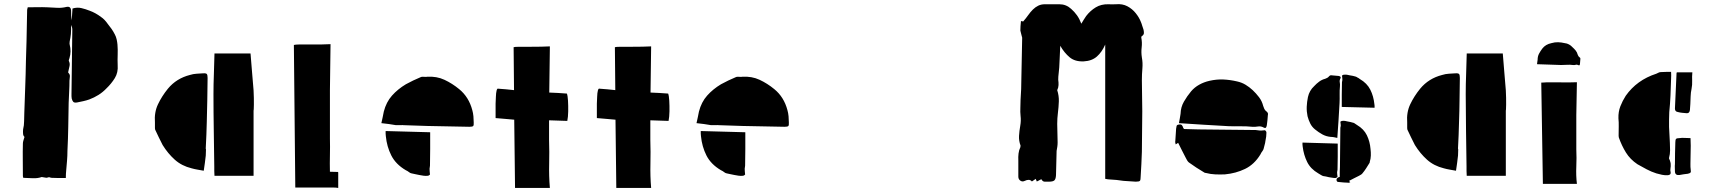

<svg xmlns="http://www.w3.org/2000/svg" viewBox="-20 -836 8522 948"><path d="M334 -350Q333 -356 333 -361.5Q333 -367 333 -373Q334 -453 335 -531.5Q336 -610 337 -689Q337 -701 331 -713Q331 -702 331 -690.5Q331 -679 330 -668Q329 -658 327.5 -649Q326 -640 324 -631Q324 -627 323.5 -623.5Q323 -620 324 -616Q333 -582 323 -549Q322 -545 320.5 -541.5Q319 -538 320 -535Q326 -523 323.5 -510.5Q321 -498 318 -486Q316 -479 317 -477Q326 -469 325 -458.5Q324 -448 323 -438Q323 -411 321.5 -383.5Q320 -356 319 -328Q318 -270 317 -210Q316 -150 313 -91Q313 -67 311 -43Q309 -19 307 4Q306 13 305.5 22.5Q305 32 305 43Q286 43 269 43Q252 43 235 42Q231 42 227 40Q223 38 216 40Q212 43 204 41Q196 39 186 38Q166 45 142.5 44Q119 43 95 42Q94 39 93.5 36.5Q93 34 93 33Q93 -7 92.5 -47Q92 -87 93 -127Q93 -134 95.5 -142Q98 -150 101 -160Q95 -165 94 -174.5Q93 -184 94 -197Q99 -217 99 -237.5Q99 -258 100 -278Q102 -342 104.5 -406Q107 -470 108 -534Q109 -559 109.5 -583.5Q110 -608 111 -633Q112 -671 112.5 -710Q113 -749 114 -787Q114 -789 115 -792Q116 -795 117 -800Q141 -800 165 -800.5Q189 -801 213 -800Q237 -799 261 -797.5Q285 -796 309 -802Q330 -806 331 -783Q331 -772 331.5 -759.5Q332 -747 334 -735Q335 -750 336 -765Q337 -780 338 -794Q361 -801 382 -796Q403 -791 423 -783Q437 -778 451.5 -770Q466 -762 479 -752Q496 -741 512 -718Q522 -706 531 -693Q540 -680 547 -666Q553 -655 556 -641.5Q559 -628 560 -616Q562 -591 561 -566Q560 -541 561 -515Q564 -478 547 -450.5Q530 -423 506 -400Q488 -381 466.5 -367.5Q445 -354 421 -345Q407 -340 391 -336.5Q375 -333 360 -330Q347 -328 342 -333Q337 -338 334 -350Z M1217 -572Q1221 -526 1224.5 -480Q1228 -434 1232 -390Q1234 -350 1233.5 -319.5Q1233 -289 1232 -289V32H1039Q1038 20 1038 8Q1038 -4 1038 -14Q1037 -103 1035.5 -192.5Q1034 -282 1034 -371Q1034 -420 1036 -470Q1038 -520 1039 -572ZM746 -196Q745 -200 745 -203Q745 -206 745 -209V-231Q741 -281 760 -321Q779 -361 809 -398Q851 -449 918 -466Q934 -471 950.5 -472Q967 -473 983 -474Q998 -475 1001.5 -470Q1005 -465 1005 -451Q1004 -397 1003.5 -343Q1003 -289 1001 -234Q1000 -202 999 -170Q998 -138 996 -106Q995 -105 997 -98L996 -68Q994 -49 991.5 -31Q989 -13 986 7Q970 4 955 1.5Q940 -1 926 -5Q877 -17 843 -47.5Q809 -78 783 -120Q773 -139 764 -158Q755 -177 746 -196Z M1612 -618 1609 -390V-152Q1610 -111 1609 -70Q1608 -29 1609 12Q1619 12 1628 12.5Q1637 13 1647 13Q1647 13 1648 13Q1649 13 1650 15V92Q1639 90 1628 90Q1617 90 1606 90H1438L1431 -614Q1437 -616 1459 -616.5Q1481 -617 1510.5 -616.5Q1540 -616 1567.5 -616.5Q1595 -617 1612 -618Z M1963 -218H1935Q1918 -221 1900.5 -223.5Q1883 -226 1863 -228Q1867 -243 1869.5 -257.5Q1872 -272 1875 -285Q1887 -332 1915.5 -364Q1944 -396 1984 -420Q2002 -430 2020 -438.5Q2038 -447 2057 -455Q2060 -457 2068 -457Q2073 -457 2078.5 -456.5Q2084 -456 2089 -457Q2136 -460 2174.5 -442Q2213 -424 2247 -396Q2295 -357 2312 -292Q2316 -278 2317.5 -262Q2319 -246 2319 -231Q2320 -217 2316 -213.5Q2312 -210 2298 -210Q2246 -211 2195 -212Q2144 -213 2092 -214Q2062 -215 2031.5 -216Q2001 -217 1971 -218Q1970 -219 1968 -218.5Q1966 -218 1963 -218ZM1983 4Q1934 -25 1912 -68.5Q1890 -112 1885 -164Q1884 -170 1884 -176.5Q1884 -183 1884 -189L2104 -183Q2104 -142 2104 -100.5Q2104 -59 2103 -18Q2103 -14 2102 -10.5Q2101 -7 2101 -3Q2101 3 2101.5 9.5Q2102 16 2103 26Q2102 27 2098.5 29.5Q2095 32 2091 32Q2081 33 2070.5 31.5Q2060 30 2050 28Q2040 26 2030.5 24Q2021 22 2012 20Q2006 19 2001 15Q1997 12 1992.5 9Q1988 6 1983 4Z M2692 -379Q2714 -378 2735.5 -377Q2757 -376 2779 -374Q2783 -364 2784.5 -339Q2786 -314 2785.5 -286Q2785 -258 2781 -239Q2759 -240 2736.5 -240.5Q2714 -241 2691 -242V-146Q2693 -86 2691.5 -26.5Q2690 33 2695 92H2523L2519 -245Q2497 -247 2474 -249Q2451 -251 2427 -253V-324Q2428 -341 2428.5 -359Q2429 -377 2432 -389Q2435 -401 2441 -398Q2460 -397 2479.5 -395Q2499 -393 2518 -391L2516 -603Q2522 -605 2544 -605Q2566 -605 2595 -605Q2624 -605 2651.5 -605.5Q2679 -606 2695 -607L2692 -382Z M3192 -379Q3214 -378 3235.5 -377Q3257 -376 3279 -374Q3283 -364 3284.5 -339Q3286 -314 3285.5 -286Q3285 -258 3281 -239Q3259 -240 3236.5 -240.5Q3214 -241 3191 -242V-146Q3193 -86 3191.5 -26.5Q3190 33 3195 92H3023L3019 -245Q2997 -247 2974 -249Q2951 -251 2927 -253V-324Q2928 -341 2928.5 -359Q2929 -377 2932 -389Q2935 -401 2941 -398Q2960 -397 2979.5 -395Q2999 -393 3018 -391L3016 -603Q3022 -605 3044 -605Q3066 -605 3095 -605Q3124 -605 3151.5 -605.5Q3179 -606 3195 -607L3192 -382Z M3519 -218H3491Q3474 -221 3456.5 -223.5Q3439 -226 3419 -228Q3423 -243 3425.5 -257.5Q3428 -272 3431 -285Q3443 -332 3471.5 -364Q3500 -396 3540 -420Q3558 -430 3576 -438.5Q3594 -447 3613 -455Q3616 -457 3624 -457Q3629 -457 3634.5 -456.5Q3640 -456 3645 -457Q3692 -460 3730.5 -442Q3769 -424 3803 -396Q3851 -357 3868 -292Q3872 -278 3873.5 -262Q3875 -246 3875 -231Q3876 -217 3872 -213.5Q3868 -210 3854 -210Q3802 -211 3751 -212Q3700 -213 3648 -214Q3618 -215 3587.5 -216Q3557 -217 3527 -218Q3526 -219 3524 -218.5Q3522 -218 3519 -218ZM3539 4Q3490 -25 3468 -68.5Q3446 -112 3441 -164Q3440 -170 3440 -176.5Q3440 -183 3440 -189L3660 -183Q3660 -142 3660 -100.5Q3660 -59 3659 -18Q3659 -14 3658 -10.5Q3657 -7 3657 -3Q3657 3 3657.5 9.5Q3658 16 3659 26Q3658 27 3654.5 29.5Q3651 32 3647 32Q3637 33 3626.5 31.5Q3616 30 3606 28Q3596 26 3586.5 24Q3577 22 3568 20Q3562 19 3557 15Q3553 12 3548.5 9Q3544 6 3539 4Z M5613 -728Q5617 -719 5619.5 -709.5Q5622 -700 5626 -690Q5628 -682 5628 -673.5Q5628 -665 5620 -659Q5617 -658 5616 -655.5Q5615 -653 5615 -651Q5620 -626 5617 -602Q5614 -578 5618 -552Q5623 -526 5620.5 -497.5Q5618 -469 5618 -440Q5618 -402 5619 -363.5Q5620 -325 5620 -287Q5620 -236 5619 -186Q5618 -136 5618 -86Q5617 -56 5615.5 -25.5Q5614 5 5612 36Q5612 52 5608.5 56.5Q5605 61 5588 61Q5572 60 5557.5 59Q5543 58 5527 57Q5510 54 5493 52.5Q5476 51 5458 50Q5452 50 5437 47V-616Q5421 -579 5396 -557Q5371 -535 5331 -533Q5288 -531 5261.5 -553Q5235 -575 5215 -610Q5214 -581 5212.5 -555Q5211 -529 5210 -503Q5209 -487 5207 -472.5Q5205 -458 5205 -442Q5207 -429 5206.5 -416Q5206 -403 5200 -391Q5209 -363 5208 -335Q5207 -307 5203.5 -279.5Q5200 -252 5200 -224Q5200 -202 5201 -179Q5202 -156 5202 -133Q5202 -122 5200.5 -111.5Q5199 -101 5197 -91Q5196 -61 5195.5 -31Q5195 -1 5194 29Q5193 48 5186 54.5Q5179 61 5159 61Q5149 61 5138.5 61Q5128 61 5122 49Q5116 51 5110.5 54.5Q5105 58 5099 60Q5097 53 5093 47Q5089 51 5084.5 53.5Q5080 56 5075 60Q5068 52 5059 52Q5050 52 5040 57Q5028 63 5018 56Q5008 49 5008 36V-43Q5007 -61 5009 -78Q5011 -95 5018 -109Q5019 -112 5019 -117Q5010 -141 5011.5 -165.5Q5013 -190 5017.5 -215Q5022 -240 5019 -264Q5017 -284 5018 -303Q5019 -322 5019 -343Q5021 -369 5022 -396.5Q5023 -424 5023 -450Q5024 -500 5025 -550Q5026 -600 5027 -650Q5027 -652 5025.5 -655.5Q5024 -659 5024 -661Q5023 -667 5021 -673Q5019 -679 5018 -685Q5018 -705 5021 -732Q5023 -732 5027 -731Q5031 -730 5032 -730Q5046 -746 5056.5 -761Q5067 -776 5080 -789Q5092 -801 5106.5 -808Q5121 -815 5139 -815H5211Q5244 -815 5269 -792Q5285 -778 5297.5 -760.5Q5310 -743 5319 -719Q5326 -730 5331.5 -739.5Q5337 -749 5343 -757Q5363 -783 5390 -799.5Q5417 -816 5453 -815Q5461 -815 5470.5 -814.5Q5480 -814 5490 -815Q5522 -818 5546.5 -805Q5571 -792 5588 -770.5Q5605 -749 5613 -728Z M6240 -267Q6239 -255 6238 -242.5Q6237 -230 6235 -218Q6234 -211 6231 -206.5Q6228 -202 6220 -206Q6206 -214 6191.5 -211.5Q6177 -209 6163 -210Q6134 -213 6104.5 -212.5Q6075 -212 6046 -213Q5986 -216 5925.5 -220Q5865 -224 5801 -228Q5803 -241 5805.5 -252.5Q5808 -264 5809 -274Q5810 -307 5825.5 -334Q5841 -361 5861 -385Q5878 -405 5901.5 -418Q5925 -431 5952 -437Q5987 -445 6020.5 -443.5Q6054 -442 6088 -434Q6111 -429 6130 -417.5Q6149 -406 6165 -391Q6182 -375 6196.5 -356Q6211 -337 6217 -313Q6219 -306 6222.5 -298.5Q6226 -291 6233 -286Q6237 -283 6239.5 -278.5Q6242 -274 6240 -267ZM5797 -131Q5796 -130 5793 -128Q5790 -126 5785 -123Q5784 -128 5783 -131.5Q5782 -135 5783 -139Q5784 -154 5785 -169Q5786 -184 5787 -200Q5788 -208 5789.5 -214Q5791 -220 5801 -221Q5811 -223 5815.5 -218Q5820 -213 5822 -205Q5823 -204 5823.5 -203Q5824 -202 5826 -199Q5843 -198 5861.5 -198Q5880 -198 5899 -197Q5970 -196 6040 -195.5Q6110 -195 6180 -194Q6184 -194 6188 -193Q6192 -192 6196 -192Q6202 -191 6209 -191.5Q6216 -192 6226 -193Q6227 -192 6230 -189Q6233 -186 6233 -181Q6233 -162 6228 -140Q6227 -130 6224 -120.5Q6221 -111 6219 -101Q6218 -97 6214 -91Q6211 -87 6208 -82.5Q6205 -78 6203 -73Q6173 -24 6127.5 -2Q6082 20 6028 25Q6004 26 5980.5 25Q5957 24 5934 18Q5928 18 5925 15Q5906 4 5887 -8.5Q5868 -21 5850 -34Q5845 -38 5841 -45Q5837 -52 5834 -58Q5824 -76 5815.5 -94Q5807 -112 5797 -131Z M6694 -446Q6730 -425 6746 -393Q6762 -361 6766 -322Q6767 -318 6767 -313.5Q6767 -309 6767 -304L6605 -308Q6605 -339 6605 -369Q6605 -399 6606 -430Q6606 -433 6608 -441Q6608 -446 6607.5 -451Q6607 -456 6606 -463Q6607 -463 6609.5 -465Q6612 -467 6615 -467Q6623 -468 6630.5 -467Q6638 -466 6645 -464Q6653 -463 6659.5 -461.5Q6666 -460 6673 -458Q6679 -456 6681 -454Q6688 -451 6694 -446ZM6590 -461Q6595 -460 6598 -457.5Q6601 -455 6599 -450Q6593 -440 6595 -430Q6597 -420 6596 -410Q6594 -390 6594.5 -369Q6595 -348 6594 -327Q6592 -285 6589 -242.5Q6586 -200 6583 -155Q6574 -157 6566.5 -158.5Q6559 -160 6551 -160Q6528 -162 6509 -172.5Q6490 -183 6473 -197Q6458 -209 6449.5 -226Q6441 -243 6436 -262Q6431 -286 6432 -309.5Q6433 -333 6438 -357Q6445 -389 6469 -411Q6480 -423 6493.5 -433Q6507 -443 6523 -447Q6528 -449 6533 -451.5Q6538 -454 6542 -459Q6548 -466 6556 -464Q6564 -463 6573 -462.5Q6582 -462 6590 -461ZM6680 -219Q6714 -199 6729 -168Q6744 -137 6747 -100Q6749 -84 6748.5 -68Q6748 -52 6743 -36Q6743 -31 6741 -30Q6733 -17 6725 -4.5Q6717 8 6707 20Q6704 24 6699.5 26.5Q6695 29 6690 32Q6678 38 6666 44Q6654 50 6641 57Q6642 58 6643 59.5Q6644 61 6647 64Q6643 65 6640.5 66Q6638 67 6635 66Q6625 66 6615 65Q6605 64 6594 63Q6589 63 6585 62Q6581 61 6579 54Q6578 43 6590 39Q6591 39 6592 38.5Q6593 38 6595 37Q6595 25 6595 12.5Q6595 0 6596 -12Q6597 -60 6597 -108Q6597 -156 6598 -203Q6598 -208 6600 -214Q6600 -219 6599.5 -223.5Q6599 -228 6598 -235Q6599 -235 6601.5 -237Q6604 -239 6607 -239Q6614 -240 6621 -239Q6628 -238 6635 -236Q6642 -235 6648 -233.5Q6654 -232 6661 -230Q6663 -230 6665 -229Q6667 -228 6668 -227ZM6582 14Q6582 19 6582.5 24Q6583 29 6584 37Q6583 38 6580.5 40Q6578 42 6574 43Q6566 43 6558 41.5Q6550 40 6542 39Q6534 37 6527 35.5Q6520 34 6512 33Q6510 32 6508 31Q6506 30 6504 29Q6500 27 6496.5 24.5Q6493 22 6489 20Q6451 -2 6434 -36.5Q6417 -71 6412 -112Q6411 -117 6411 -122Q6411 -127 6411 -132L6585 -127Q6585 -95 6585 -62.5Q6585 -30 6584 2Q6584 5 6583 8Q6582 11 6582 14Z M7400 -572Q7404 -526 7407.5 -480Q7411 -434 7415 -390Q7417 -350 7416.5 -319.5Q7416 -289 7415 -289V32H7222Q7221 20 7221 8Q7221 -4 7221 -14Q7220 -103 7218.5 -192.5Q7217 -282 7217 -371Q7217 -420 7219 -470Q7221 -520 7222 -572ZM6929 -196Q6928 -200 6928 -203Q6928 -206 6928 -209V-231Q6924 -281 6943 -321Q6962 -361 6992 -398Q7034 -449 7101 -466Q7117 -471 7133.5 -472Q7150 -473 7166 -474Q7181 -475 7184.5 -470Q7188 -465 7188 -451Q7187 -397 7186.5 -343Q7186 -289 7184 -234Q7183 -202 7182 -170Q7181 -138 7179 -106Q7178 -105 7180 -98L7179 -68Q7177 -49 7174.5 -31Q7172 -13 7169 7Q7153 4 7138 1.5Q7123 -1 7109 -5Q7060 -17 7026 -47.5Q6992 -78 6966 -120Q6956 -139 6947 -158Q6938 -177 6929 -196Z M7774 -514Q7767 -518 7760 -516Q7753 -514 7746 -515Q7732 -517 7717.5 -516Q7703 -515 7688 -515Q7659 -516 7629.5 -517Q7600 -518 7569 -519Q7570 -525 7570.5 -530.5Q7571 -536 7572 -541Q7572 -558 7579 -571Q7586 -584 7595 -596Q7611 -617 7640 -623Q7657 -628 7673 -627.5Q7689 -627 7706 -623Q7717 -622 7727 -616.5Q7737 -611 7744 -603Q7752 -596 7759.5 -587Q7767 -578 7770 -566Q7773 -557 7779 -553Q7784 -550 7783 -544Q7782 -538 7782 -532Q7782 -526 7781 -520Q7781 -517 7779 -514.5Q7777 -512 7774 -514ZM7766 -430 7763 -268V-99Q7765 -56 7763 -13Q7761 30 7766 72H7598L7590 -428Q7596 -429 7617.5 -429.5Q7639 -430 7667.5 -429.5Q7696 -429 7723 -429Q7750 -429 7766 -430Z M8228 -364Q8227 -343 8225.5 -322.5Q8224 -302 8222 -282Q8221 -264 8221 -246Q8221 -228 8221 -209Q8222 -190 8223 -170.5Q8224 -151 8225 -131Q8226 -112 8226 -93.5Q8226 -75 8221 -57Q8220 -54 8222 -50.5Q8224 -47 8225 -44Q8226 -39 8227.5 -35Q8229 -31 8229 -26Q8230 -15 8228 -5Q8226 5 8229 16Q8230 27 8216 29Q8200 30 8186 27Q8172 24 8158 20Q8133 12 8110.5 0Q8088 -12 8065 -25Q8029 -49 8008 -83Q7987 -117 7973 -157Q7972 -161 7972 -164.5Q7972 -168 7972 -172Q7972 -192 7972.5 -212Q7973 -232 7971 -252Q7970 -284 7980.5 -311Q7991 -338 8007 -363Q8062 -441 8158 -472Q8163 -474 8168.5 -477Q8174 -480 8180 -480Q8193 -481 8206 -481Q8219 -481 8231 -481Q8231 -471 8231.5 -463.5Q8232 -456 8231 -448Q8230 -427 8229.5 -405.5Q8229 -384 8228 -364ZM8264 -283Q8250 -285 8250 -300Q8252 -344 8254 -388Q8256 -432 8258 -476Q8258 -476 8258.5 -477Q8259 -478 8260 -479H8336Q8334 -458 8335 -437.5Q8336 -417 8332 -397Q8328 -379 8327.5 -360Q8327 -341 8326 -322Q8325 -315 8325 -308Q8325 -301 8324 -293Q8322 -276 8308 -277Q8297 -278 8286 -279Q8275 -280 8264 -283ZM8250 11Q8250 2 8249.5 -7.5Q8249 -17 8250 -26Q8250 -53 8250.5 -79.5Q8251 -106 8252 -134Q8252 -147 8256 -150.5Q8260 -154 8272 -154Q8285 -156 8298 -155Q8311 -154 8327 -154Q8327 -144 8327.5 -134.5Q8328 -125 8328 -117Q8328 -101 8327.5 -86Q8327 -71 8327 -57Q8327 -42 8326.5 -27Q8326 -12 8328 3Q8330 13 8326.5 16.5Q8323 20 8313 22Q8303 23 8293 24.5Q8283 26 8273 28Q8251 31 8250 11Z"/></svg>

Font: Palette Mosaic
Style: Regular
Weight: 400
Designer: Shibuyafont
Version: Version 1.001